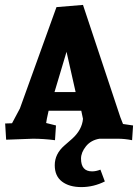

<svg xmlns="http://www.w3.org/2000/svg" viewBox="-20 -565 563 782"><path d="M460 0H385Q350 6 330 31Q310 56 310 81Q310 133 355 133Q371 133 389 126L407 174Q361 197 311.5 197Q262 197 232.5 174.5Q203 152 203 108Q203 62 242 28Q258 14 274 0Q314 -36 318 -81L311 -114H178L171 -82L168 -64L208 -54L204 6Q157 0 114 0L5 4L1 -62L29 -63L61 -123L210 -536L318 -545L470 -88L481 -60L522 -54L518 6Q488 0 460 0ZM251 -354 202 -190H288Z"/></svg>

Font: Andada SC
Style: Bold
Weight: 700
Designer: Carolina Giovagnoli
Foundry: Carolina Giovagnoli
Version: Version 1.003